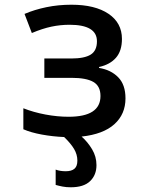

<svg xmlns="http://www.w3.org/2000/svg" viewBox="-20 -570 640 814"><path d="M280 224Q261 224 245.5 221Q230 218 216 214V149Q234 156 259 156Q283 156 295.5 145.5Q308 135 308 111Q308 85 294 61.5Q280 38 252 11Q204 9 157.5 0.5Q111 -8 79 -22V-111Q122 -94 172.5 -84.5Q223 -75 271 -75Q406 -75 406 -163Q406 -205 376 -222.5Q346 -240 283 -240H168V-322H282Q338 -322 364.5 -338.5Q391 -355 391 -395Q391 -465 275 -465Q236 -465 198 -457Q160 -449 115 -430L84 -511Q126 -529 176.5 -539.5Q227 -550 283 -550Q383 -550 440 -511.5Q497 -473 497 -405Q497 -354 471.5 -325Q446 -296 400 -286V-282Q450 -274 481 -242.5Q512 -211 512 -153Q512 -86 465 -43.5Q418 -1 326 9Q352 32 370.5 63Q389 94 389 130Q389 172 362 198Q335 224 280 224Z"/></svg>

Font: Noto Sans Mono Medium
Style: Regular
Weight: 500
Designer: Monotype Design Team
Foundry: Monotype Imaging Inc.
Version: Version 2.014